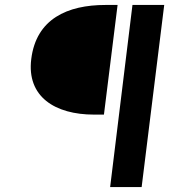

<svg xmlns="http://www.w3.org/2000/svg" viewBox="-20 -674 682 774"><path d="M424 80H551L642 -654H514ZM359 -212H399L454 -654H405C252 -654 126 -598 106 -436C87 -284 202 -212 359 -212Z"/></svg>

Font: Falling Sky
Style: ExtObl
Weight: 400
Designer: Paul D. Hunt
Foundry: Adobe Systems Incorporated
Version: Version 1.02